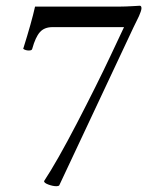

<svg xmlns="http://www.w3.org/2000/svg" viewBox="-20 -641 572 666"><path d="M398.4 -618.2Q413.6 -618.2 439 -619.6Q464.4 -621.1 464.8 -621.1Q470.7 -621.1 470.7 -612.3Q470.7 -607.9 468 -600.1Q465.3 -592.3 462.2 -585.4Q459 -578.6 452.9 -566.2Q446.8 -553.7 443.4 -546.9L185.5 2Q182.6 4.9 175.8 4.9Q163.6 4.9 148.2 -0.7Q132.8 -6.3 132.8 -12.7Q177.7 -80.6 247.1 -214.1Q316.4 -347.7 363.3 -447.3L410.2 -546.9H162.1Q133.8 -546.9 118.4 -529.5Q103 -512.2 91.8 -471.7Q90.8 -465.8 80.1 -465.8Q68.4 -465.8 60.5 -471.7Q89.8 -564.9 101.6 -618.2Z"/></svg>

Font: Amiri Quran Colored
Style: Regular
Weight: 400
Designer: Khaled Hosny
Version: Version 000.111